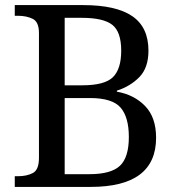

<svg xmlns="http://www.w3.org/2000/svg" viewBox="-20 -734 694 754"><path d="M38 0V-42H51Q85 -42 109 -54.5Q133 -67 133 -114V-604Q133 -648 108.5 -660Q84 -672 51 -672H38V-714H306Q436 -714 499.5 -670.5Q563 -627 563 -535Q563 -468 527.5 -431.5Q492 -395 439 -378V-374Q507 -362 550 -317.5Q593 -273 593 -193Q593 0 336 0ZM303 -399Q391 -399 423.5 -431Q456 -463 456 -535Q456 -609 421 -636.5Q386 -664 301 -664H234V-399ZM331 -50Q416 -50 451 -83Q486 -116 486 -196Q486 -274 453.5 -311.5Q421 -349 333 -349H234V-50Z"/></svg>

Font: NotoSerif-Regular
Style: Regular
Weight: 400
Designer: Monotype Design Team
Foundry: Monotype Imaging Inc.
Version: Version 2.007; ttfautohint (v1.8) -l 8 -r 50 -G 200 -x 14 -D